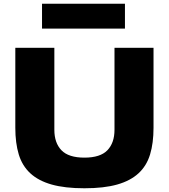

<svg xmlns="http://www.w3.org/2000/svg" viewBox="-20 -996 904 1028"><path d="M205 -976H649V-843H205ZM432 12Q327 12 256.5 -8Q186 -28 142.5 -68Q99 -108 80.5 -169Q62 -230 62 -312V-740H271V-301Q271 -231 309 -191.5Q347 -152 432 -152Q517 -152 555 -191.5Q593 -231 593 -301V-740H802V-312Q802 -230 783.5 -169Q765 -108 721.5 -68Q678 -28 607.5 -8Q537 12 432 12Z"/></svg>

Font: Encode Sans Wide
Style: ExtraBold
Weight: 800
Designer: Pablo Impallari, Andres Torresi
Foundry: Pablo Impallari, Andres Torresi
Version: Version 1.000; ttfautohint (v1.00) -l 8 -r 50 -G 200 -x 14 -